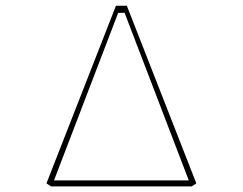

<svg xmlns="http://www.w3.org/2000/svg" viewBox="-20 -668 870 688"><path d="M163 0H667L683.5 -11L434.5 -647.5H395.5L146.5 -11ZM173.5 -21.5 403.5 -622H426.5L656.5 -21.5Z"/></svg>

Font: Spartan Thin
Style: Regular
Weight: 100
Designer: Matt Bailey, Mirko Velimirovic
Foundry: Matt Bailey
Version: Version 1.003; ttfautohint (v1.8.3)